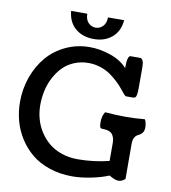

<svg xmlns="http://www.w3.org/2000/svg" viewBox="-99 -1010 986 1107"><g transform="rotate(10 394.5 -456.0)"><path d="M383.3 -788.1Q317.9 -788.1 275.4 -824Q232.9 -859.9 227.1 -925.3H321.8Q321.8 -891.6 339.8 -873Q357.9 -854.5 382.3 -854.5Q406.7 -854.5 424.8 -873Q442.9 -891.6 442.9 -925.3H537.6Q531.7 -859.9 489.5 -824Q447.3 -788.1 383.3 -788.1ZM703.6 -230.5 704.1 -25.9Q686.5 -8.3 664.6 -8.3Q659.2 -8.3 653.6 -9.5Q647.9 -10.7 641.6 -13.4Q635.3 -16.1 631.3 -17.8Q627.4 -19.5 619.9 -23.7Q612.3 -27.8 610.4 -28.8Q566.4 -10.7 508.1 1.2Q449.7 13.2 398.4 13.2Q325.2 13.2 263.7 -7.8Q202.1 -28.8 159.2 -64.5Q116.2 -100.1 86.2 -147.7Q56.2 -195.3 42 -248.5Q27.8 -301.8 27.8 -358.4Q27.8 -435.1 52.7 -504.4Q77.6 -573.7 121.6 -625.5Q165.5 -677.2 230.5 -707.8Q295.4 -738.3 370.6 -738.3Q430.2 -738.3 492.4 -717Q554.7 -695.8 590.8 -654.3Q590.8 -727.5 609.9 -727.5H664.6Q688 -727.5 688 -676.8V-556.2Q688 -528.3 685.3 -515.4Q682.6 -502.4 678.5 -499.3Q674.3 -496.1 664.6 -495.1H624Q620.1 -495.1 610.1 -506.3Q600.1 -517.6 586.9 -534.4Q573.7 -551.3 552.5 -571Q531.2 -590.8 507.3 -607.7Q483.4 -624.5 449.5 -635.7Q415.5 -647 378.9 -647Q333.5 -647 294.9 -630.6Q256.3 -614.3 229.5 -586.7Q202.6 -559.1 183.3 -522.2Q164.1 -485.4 155 -444.3Q146 -403.3 146 -360.4Q146 -319.3 156.5 -280.5Q167 -241.7 189 -207Q210.9 -172.4 241.9 -146.2Q272.9 -120.1 316.7 -104.7Q360.4 -89.4 411.6 -89.4Q505.9 -89.4 595.7 -111.8V-212.4Q595.7 -229 593.3 -240.5Q590.8 -252 583.7 -263.7Q576.7 -275.4 560.8 -281.2Q544.9 -287.1 521 -287.1Q511.7 -287.1 508.5 -295.4Q505.4 -303.7 505.4 -325.2Q505.4 -357.9 521.5 -383.8Q584.5 -378.4 645.5 -378.4Q670.4 -378.4 694.8 -379.6Q719.2 -380.9 734.9 -382.3Q750.5 -383.8 753.9 -383.8Q757.8 -379.9 761.5 -365.5Q765.1 -351.1 765.1 -339.8Q765.1 -320.8 758.8 -309.8Q752.4 -298.8 743.4 -293.9Q734.4 -289.1 725.3 -283.7Q716.3 -278.3 710 -265.4Q703.6 -252.4 703.6 -230.5Z"/></g></svg>

Font: Coustard
Style: Regular
Weight: 400
Foundry: vernon adams
Version: Version 1.000